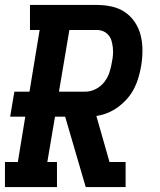

<svg xmlns="http://www.w3.org/2000/svg" viewBox="-24 -755 644 775"><path d="M-4 0V-101H48L78 -284H17L34 -385H95L136 -634H97V-735H367Q398 -735 427.5 -728.5Q457 -722 481 -705.5Q505 -689 521 -664.5Q537 -640 544 -611.5Q551 -583 551 -552Q551 -521 546 -490Q542 -467 535.5 -444Q529 -421 518 -399Q507 -377 490.5 -358Q474 -339 454 -324Q434 -309 411 -299.5Q388 -290 365 -287L418 -101H483V0H322L239 -284H198L167 -101H206V0ZM214 -385H320Q342 -385 362.5 -395.5Q383 -406 397 -424Q411 -442 418 -463.5Q425 -485 428 -506Q431 -520 432 -534.5Q433 -549 431.5 -562.5Q430 -576 426.5 -589Q423 -602 414.5 -612.5Q406 -623 393.5 -628.5Q381 -634 367 -634H256Z"/></svg>

Font: Iosevka Slab Extended Oblique
Style: Bold
Weight: 700
Width: 7
Italic angle: -9°
Monospace: yes
Designer: Belleve Invis
Foundry: Belleve Invis
Version: Version 11.1.1; ttfautohint (v1.8.3)